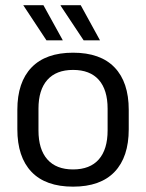

<svg xmlns="http://www.w3.org/2000/svg" viewBox="-20 -703 560 736"><path d="M260 12.5Q155 12.5 100.8 -44.2Q46.5 -101 46.5 -207.5V-282Q46.5 -388 101 -444.5Q155.5 -501 260 -501Q365 -501 419.2 -444.5Q473.5 -388 473.5 -282V-207.5Q473.5 -101 419.2 -44.2Q365 12.5 260 12.5ZM260 -53.5Q325 -53.5 358.8 -92Q392.5 -130.5 392.5 -203V-286.5Q392.5 -358.5 358.8 -396.8Q325 -435 260 -435Q195.5 -435 161.5 -396.8Q127.5 -358.5 127.5 -286.5V-203Q127.5 -130.5 161.5 -92Q195.5 -53.5 260 -53.5ZM146.5 -683 220.5 -549V-548.5H158L69.5 -682.5V-683ZM289.5 -683 363 -549V-548.5H300.5L212.5 -681V-683Z"/></svg>

Font: Anek Latin
Style: Regular
Weight: 400
Designer: Yesha Goshar
Foundry: Ek Type
Version: Version 1.003